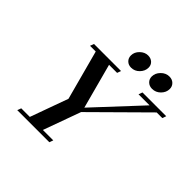

<svg xmlns="http://www.w3.org/2000/svg" viewBox="-210 -1061 1260 1260"><g transform="rotate(45 420.0 -431.0)"><path d="M646.5 -724.1Q621.1 -724.1 604.5 -740Q587.9 -755.9 587.9 -780.3Q587.9 -811.5 612.8 -836.9Q637.7 -862.3 670.9 -862.3Q696.8 -862.3 713.4 -846.2Q730 -830.1 730 -805.7Q730 -773.9 705.3 -749Q680.7 -724.1 646.5 -724.1ZM450.7 -725.1Q425.8 -725.1 409.7 -741Q393.6 -756.8 393.6 -781.2Q393.6 -812.5 418.5 -836.9Q443.4 -861.3 474.1 -861.3Q500 -861.3 516.4 -845.9Q532.7 -830.6 532.7 -806.2Q532.7 -774.9 508.5 -750Q484.4 -725.1 450.7 -725.1ZM120.1 0 130.4 -26.9H210L305.2 -290.5L212.4 -636.2H159.2L169.4 -663.1H420.4L410.6 -636.2H335.9L419.9 -322.8L711.9 -636.2H609.4L619.1 -663.1H839.8L830.1 -636.2H777.8L425.3 -287.1L331.1 -26.9H427.7L418 0Z"/></g></svg>

Font: Elstob 14pt SemiBold
Style: Italic
Weight: 600
Italic angle: -20°
Designer: Peter S. Baker
Version: Version 1.015